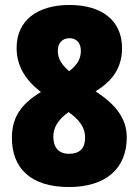

<svg xmlns="http://www.w3.org/2000/svg" viewBox="-20 -744 559 774"><path d="M260 -724C131 -724 47 -662 47 -551C47 -477 83 -421 145 -373C63 -324 28 -269 28 -188C28 -64 106 10 258 10C408 10 491 -66 491 -190C491 -267 446 -323 365 -376C432 -416 472 -470 472 -550C472 -661 391 -724 260 -724ZM260 -590C288 -590 306 -571 306 -539C306 -504 289 -481 259 -457C231 -481 213 -505 213 -539C213 -569 230 -590 260 -590ZM195 -193C195 -231 214 -261 256 -292L269 -283C311 -249 323 -221 323 -188C323 -148 303 -124 258 -124C216 -124 195 -150 195 -193Z"/></svg>

Font: Noto Sans Sinhala Condensed Black
Style: Regular
Weight: 900
Width: 3
Designer: Jelle Bosma - Monotype Design Team
Foundry: Monotype Imaging Inc.
Version: Version 2.006